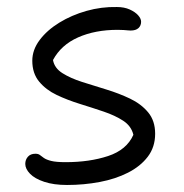

<svg xmlns="http://www.w3.org/2000/svg" viewBox="-20 -517 525 547"><path d="M171 10Q133 10 106 1Q79 -8 65.5 -22Q52 -36 52 -50Q52 -62 59.5 -70.5Q67 -79 81 -79Q89 -79 93.5 -75.5Q98 -72 105 -67Q112 -62 126 -58.5Q140 -55 167 -55Q235 -55 288 -72.5Q341 -90 360 -133Q354 -158 331 -173Q308 -188 275.5 -199Q243 -210 207.5 -221Q172 -232 141.5 -246.5Q111 -261 91.5 -284.5Q72 -308 72 -344Q72 -375 93 -403Q114 -431 149 -452.5Q184 -474 226.5 -486Q269 -498 313 -497Q334 -497 349.5 -490Q365 -483 373.5 -473.5Q382 -464 382 -455Q382 -444 374.5 -437Q367 -430 352 -430Q349 -430 344 -430.5Q339 -431 332 -431.5Q325 -432 315 -432Q251 -432 202.5 -410.5Q154 -389 131 -346Q135 -323 158 -308.5Q181 -294 214 -283.5Q247 -273 283 -262Q319 -251 350.5 -236Q382 -221 402 -197Q422 -173 422 -136Q422 -98 401 -70.5Q380 -43 344.5 -25Q309 -7 264 1.5Q219 10 171 10Z"/></svg>

Font: Shantell Sans Light
Style: Regular
Weight: 300
Designer: Stephen Nixon, Anya Danilova, Shantell Martin
Foundry: Arrow Type
Version: Version 1.011;[c5ecc13dd]